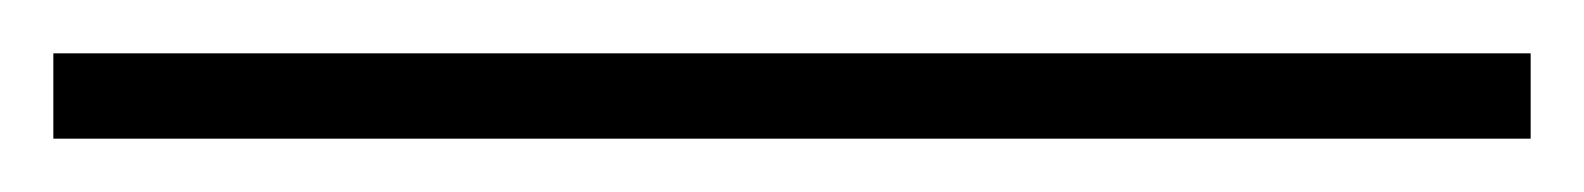

<svg xmlns="http://www.w3.org/2000/svg" viewBox="-33 68 594 72"><path d="M541 120H-13V88H541Z"/></svg>

Font: BioRhyme Expanded ExtraLight
Style: Regular
Weight: 275
Width: 7
Designer: Aoife Mooney
Foundry: Aoife Mooney Type
Version: Version 1.001